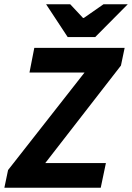

<svg xmlns="http://www.w3.org/2000/svg" viewBox="-25 -875 615 895"><path d="M-4.6 0 12.6 -82.3 369 -536.8H112.4L134.9 -651.8H556L538.8 -569.5L186.1 -115H468.7L444.6 0ZM290.6 -702.1 189.9 -855.1H302.3L361.9 -791.4H365.9L457.4 -855.1H570.5L418.7 -702.1Z"/></svg>

Font: Source Sans 3
Style: Italic
Weight: 200
Italic angle: -11°
Designer: Paul D. Hunt
Foundry: Adobe
Version: Version 3.046;hotconv 1.0.118;makeotfexe 2.5.65603